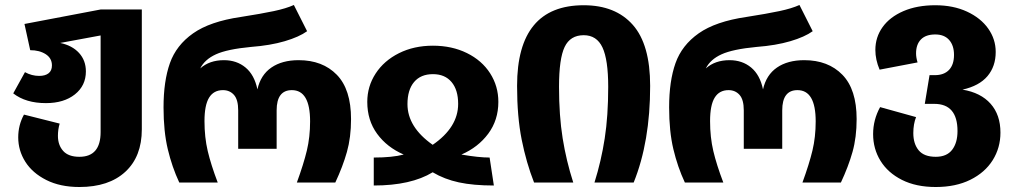

<svg xmlns="http://www.w3.org/2000/svg" viewBox="-20 -731 4060 769"><path d="M548 -693V-213Q548 -104 482 -43Q416 18 298 18Q221 18 165.5 -10Q110 -38 81.5 -83Q53 -128 53 -181Q53 -230 76 -272L219 -236Q212 -213 212 -187Q212 -150 233 -126.5Q254 -103 298 -103Q383 -103 383 -202V-589L221 -559Q269 -549 296.5 -519Q324 -489 324 -445Q324 -388 280 -353Q236 -318 164 -318Q83 -318 33 -357L80 -442Q107 -427 137 -427Q161 -427 174.5 -437.5Q188 -448 188 -469Q188 -498 163 -514Q138 -530 101 -530L78 -635L383 -693Z M635 -301Q635 -406 660.5 -478Q686 -550 753.5 -597.5Q821 -645 944 -663Q1027 -676 1076.5 -686.5Q1126 -697 1157 -711L1210 -606Q1178 -583 1120.5 -566Q1063 -549 985 -543Q890 -534 845 -513.5Q800 -493 782 -457Q819 -490 877 -490Q928 -490 963.5 -460.5Q999 -431 1011 -373Q1024 -431 1067 -460.5Q1110 -490 1176 -490Q1272 -490 1329 -431.5Q1386 -373 1386 -254Q1386 -181 1369.5 -122.5Q1353 -64 1323 0H1169Q1196 -74 1209 -128Q1222 -182 1222 -245Q1222 -370 1149 -370Q1088 -370 1088 -289V-135H934V-289Q934 -332 917 -351Q900 -370 873 -370Q836 -370 817.5 -340Q799 -310 799 -246Q799 -181 812 -126Q825 -71 852 0H698Q669 -62 652 -133.5Q635 -205 635 -301Z M1714 -548Q1790 -548 1850 -518.5Q1910 -489 1943 -437.5Q1976 -386 1976 -323Q1976 -250 1935.5 -195.5Q1895 -141 1828 -112Q1897 -100 1941 -100L1958 12Q1876 12 1818 -0.5Q1760 -13 1713 -41Q1626 12 1477 12V-100Q1551 -100 1597 -112Q1530 -141 1490.5 -195Q1451 -249 1451 -323Q1451 -385 1484.5 -436.5Q1518 -488 1578 -518Q1638 -548 1714 -548ZM1713 -151Q1815 -221 1815 -315Q1815 -371 1788.5 -402.5Q1762 -434 1714 -434Q1665 -434 1638.5 -402.5Q1612 -371 1612 -314Q1612 -222 1713 -151Z M2318 -710Q2445 -710 2514.5 -631.5Q2584 -553 2584 -387Q2584 -163 2518 0H2361Q2388 -86 2402 -176.5Q2416 -267 2416 -383Q2416 -492 2393 -541Q2370 -590 2318 -590Q2264 -590 2241.5 -543Q2219 -496 2219 -383Q2219 -268 2233.5 -177.5Q2248 -87 2276 0H2119Q2088 -79 2069.5 -171.5Q2051 -264 2051 -387Q2051 -710 2318 -710Z M2660 -301Q2660 -406 2685.5 -478Q2711 -550 2778.5 -597.5Q2846 -645 2969 -663Q3052 -676 3101.5 -686.5Q3151 -697 3182 -711L3235 -606Q3203 -583 3145.5 -566Q3088 -549 3010 -543Q2915 -534 2870 -513.5Q2825 -493 2807 -457Q2844 -490 2902 -490Q2953 -490 2988.5 -460.5Q3024 -431 3036 -373Q3049 -431 3092 -460.5Q3135 -490 3201 -490Q3297 -490 3354 -431.5Q3411 -373 3411 -254Q3411 -181 3394.5 -122.5Q3378 -64 3348 0H3194Q3221 -74 3234 -128Q3247 -182 3247 -245Q3247 -370 3174 -370Q3113 -370 3113 -289V-135H2959V-289Q2959 -332 2942 -351Q2925 -370 2898 -370Q2861 -370 2842.5 -340Q2824 -310 2824 -246Q2824 -181 2837 -126Q2850 -71 2877 0H2723Q2694 -62 2677 -133.5Q2660 -205 2660 -301Z M3987 -200Q3987 -139 3956 -89.5Q3925 -40 3866.5 -11Q3808 18 3728 18Q3649 18 3592.5 -10.5Q3536 -39 3506.5 -87Q3477 -135 3477 -194Q3477 -251 3505 -302L3649 -262Q3638 -234 3638 -198Q3638 -155 3659.5 -129Q3681 -103 3728 -103Q3772 -103 3793.5 -131Q3815 -159 3815 -206Q3815 -315 3722 -315H3684L3703 -430H3724Q3761 -430 3781 -451Q3801 -472 3801 -511Q3801 -549 3781.5 -571Q3762 -593 3726 -593Q3688 -593 3668.5 -573Q3649 -553 3649 -517Q3649 -501 3655 -481L3503 -452Q3486 -492 3486 -531Q3486 -582 3515 -622.5Q3544 -663 3598.5 -686.5Q3653 -710 3726 -710Q3798 -710 3853 -684.5Q3908 -659 3938 -616.5Q3968 -574 3968 -523Q3968 -465 3935 -426Q3902 -387 3835 -372Q3908 -360 3947.5 -315.5Q3987 -271 3987 -200Z"/></svg>

Font: FiraGOUPP
Style: Bold
Weight: 700
Designer: bBox Type
Foundry: bBox Type GmbH
Version: Version 1.001